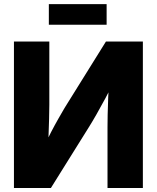

<svg xmlns="http://www.w3.org/2000/svg" viewBox="-20 -934 779 954"><path d="M689.9 0H514.2V-302.7Q514.2 -325.2 514.9 -363.5Q515.6 -401.9 517.6 -450.2Q519.5 -498.5 522.9 -551.3L552.7 -540Q527.3 -489.7 503.4 -445.3Q479.5 -400.9 459 -365Q438.5 -329.1 421.9 -302.7L232.9 0H49.3V-727.5H225.1V-413.6Q225.1 -386.7 223.9 -342.8Q222.7 -298.8 220.9 -251.5Q219.2 -204.1 216.8 -167L197.3 -204.1Q214.8 -240.7 233.6 -277.1Q252.4 -313.5 270.3 -344.7Q288.1 -376 300.8 -397.5L506.3 -727.5H689.9ZM509.8 -913.6V-811H222.7V-913.6Z"/></svg>

Font: Inter 28pt ExtraBold
Style: Regular
Weight: 800
Designer: Rasmus Andersson
Foundry: rsms
Version: Version 4.001;git-66647c0bb